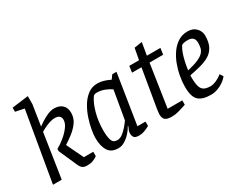

<svg xmlns="http://www.w3.org/2000/svg" viewBox="-93 -1096 1853 1502"><g transform="rotate(-30 834.0 -345.0)"><path d="M150 -627 71 -643V-680L219 -699V-627L190 -441Q202 -450 228 -467Q254 -484 286 -498.5Q318 -513 347 -513Q395 -513 421.5 -487.5Q448 -462 448 -418Q448 -370 421.5 -333Q395 -296 357.5 -267.5Q320 -239 287 -218L360 -66H445V-27Q445 -27 434.5 -19.5Q424 -12 403 -4Q382 4 352 4Q325 4 310.5 -6.5Q296 -17 285 -42L213 -205V-225Q248 -244 284 -273.5Q320 -303 344.5 -336Q369 -369 369 -399Q369 -422 355.5 -433.5Q342 -445 316 -445Q290 -445 263 -435.5Q236 -426 214.5 -415Q193 -404 183 -398L122 0H43Z M780 -106Q765 -78 741.5 -52Q718 -26 689.5 -8.5Q661 9 631 9Q567 9 540 -34Q513 -77 513 -150Q513 -179 521 -224.5Q529 -270 545.5 -319.5Q562 -369 588.5 -413Q615 -457 652 -485Q689 -513 738 -513Q763 -513 787.5 -506.5Q812 -500 829.5 -492Q847 -484 852 -482L877 -517H915L844 -66H917V-27Q917 -27 903 -19.5Q889 -12 867 -4Q845 4 821 4Q785 4 775 -11Q765 -26 765 -46Q765 -58 769.5 -71.5Q774 -85 783 -104ZM826 -410Q801 -427 768.5 -440Q736 -453 700 -453Q686 -453 678.5 -449.5Q671 -446 667 -441Q636 -398 616 -324.5Q596 -251 596 -171Q596 -113 607 -81.5Q618 -50 655 -50Q679 -50 702.5 -67.5Q726 -85 747 -109.5Q768 -134 782 -154Z M1102 -450H1017L1025 -507H1113L1132 -609L1203 -620L1184 -507H1306L1298 -450H1175L1117 -66H1249V-27Q1249 -27 1228 -19.5Q1207 -12 1176.5 -4Q1146 4 1116 4Q1073 4 1056 -11Q1039 -26 1039 -61Q1039 -68 1041 -82Q1043 -96 1044 -106Z M1467 9Q1391 9 1355.5 -23.5Q1320 -56 1320 -146Q1320 -190 1329 -240.5Q1338 -291 1356 -339Q1374 -387 1402 -426.5Q1430 -466 1467.5 -489.5Q1505 -513 1552 -513Q1590 -513 1613 -497.5Q1636 -482 1647 -460Q1658 -438 1658 -416Q1658 -355 1638 -317.5Q1618 -280 1582.5 -259Q1547 -238 1500.5 -226Q1454 -214 1402 -204L1401 -190Q1401 -136 1409.5 -105.5Q1418 -75 1439 -63Q1460 -51 1498 -51Q1520 -51 1550 -64Q1580 -77 1604 -97L1623 -68Q1606 -46 1580.5 -28.5Q1555 -11 1525.5 -1Q1496 9 1467 9ZM1406 -246Q1467 -260 1502.5 -275.5Q1538 -291 1555 -309Q1572 -327 1577 -348.5Q1582 -370 1582 -395Q1582 -407 1578 -420.5Q1574 -434 1560.5 -443.5Q1547 -453 1520 -453Q1499 -453 1483.5 -449.5Q1468 -446 1463 -439Q1448 -416 1436.5 -382.5Q1425 -349 1417.5 -313Q1410 -277 1406 -246Z"/></g></svg>

Font: Faustina VF Beta
Style: Italic
Weight: 400
Italic angle: -8°
Designer: Alfonso Garcia
Foundry: Omnibus-Type
Version: Version 1.006